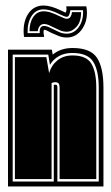

<svg xmlns="http://www.w3.org/2000/svg" viewBox="-20 -676 402 696"><path d="M9 0V-496H168L171 -478Q200 -502 243 -502Q308 -502 331.5 -466.5Q355 -431 355 -358V0ZM26 -18H175V-368Q177 -369 182 -369Q188 -369 188 -359V-18H338V-358Q338 -420 318 -452Q298 -484 242 -484Q214 -484 193.5 -472.5Q173 -461 161 -441L155 -478H26ZM34 -27V-469H148L158 -411Q166 -439 188 -457Q210 -475 243 -475Q293 -475 311 -445.5Q329 -416 329 -358V-27H196V-356Q196 -370 192 -374Q188 -378 180 -378Q173 -378 167 -375V-27ZM222 -540Q205 -540 190.5 -546.5Q176 -553 166 -557Q156 -562 150.5 -565Q145 -568 140 -568Q139 -568 138 -563.5Q137 -559 140 -542H67Q61 -592 81 -624Q101 -656 138 -656Q164 -656 201 -638Q211 -633 218 -630Q219 -632 220.5 -637Q222 -642 220 -653H293Q301 -607 279.5 -573.5Q258 -540 222 -540ZM222 -554Q249 -554 266 -578.5Q283 -603 281 -639H235Q232 -615 222 -615Q215 -615 195 -625Q162 -642 138 -642Q110 -642 94.5 -618Q79 -594 80 -556H124Q122 -582 140 -582Q147 -582 155 -578.5Q163 -575 173 -570Q183 -565 195 -559.5Q207 -554 222 -554ZM222 -561Q209 -561 197.5 -566Q186 -571 176 -576Q166 -581 157 -585Q148 -589 140 -589Q130 -589 124 -581.5Q118 -574 117 -563H87Q87 -595 101 -615Q115 -635 138 -635Q152 -635 166 -630Q180 -625 192 -619Q201 -615 209 -611.5Q217 -608 222 -608Q231 -608 235.5 -615Q240 -622 241 -632H274Q274 -597 257.5 -579Q241 -561 222 -561Z"/></svg>

Font: Alumni Sans Collegiate One
Style: Regular
Weight: 400
Designer: Robert E. Leuschke
Foundry: Robert E. Leuschke
Version: Version 1.100